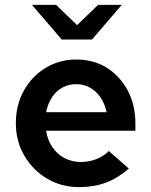

<svg xmlns="http://www.w3.org/2000/svg" viewBox="-20 -757 618 787"><path d="M305 10Q232 10 173.5 -24.5Q115 -59 80 -118.5Q45 -178 45 -252Q45 -326 77.5 -385Q110 -444 166.5 -478.5Q223 -513 293 -513Q364 -513 418 -479Q472 -445 503.5 -386Q535 -327 535 -251V-221H169Q175 -183 194.5 -154Q214 -125 244.5 -109Q275 -93 311 -93Q345 -93 375.5 -105Q406 -117 426 -138L508 -66Q462 -26 413 -8Q364 10 305 10ZM169 -297H417Q410 -331 392.5 -357Q375 -383 349.5 -397.5Q324 -412 292 -412Q261 -412 235.5 -398Q210 -384 193 -358Q176 -332 169 -297ZM210 -737 296 -654 382 -737H479L357 -595H233L111 -737Z"/></svg>

Font: Red Hat Text SemiBold
Style: Regular
Weight: 600
Designer: Pentagram, MCKL
Foundry: MCKL
Version: Version 1.030